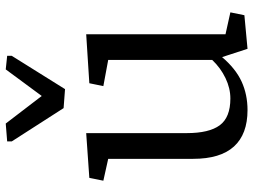

<svg xmlns="http://www.w3.org/2000/svg" viewBox="-125 -730 866 656"><g transform="rotate(-90 308.0 -402.0)"><path d="M181.2 -196.8Q181.2 -120.6 208 -84.2Q234.9 -47.9 299.3 -47.9Q334.5 -47.9 369.1 -64.5Q403.8 -81.1 431.2 -109.9V-465.3L341.8 -481.9L351.6 -529.8L519 -540.5V-64.5L593.8 -47.9L584 0L469.2 10.7L440.9 -76.2Q401.4 -29.8 357.2 -9.5Q313 10.7 259.8 10.7Q177.7 10.7 135.5 -35.6Q93.3 -82 93.3 -175.3V-465.3L18.6 -481.9L28.3 -529.8L181.2 -540.5ZM152.8 -810.5 213.9 -815.4 308.1 -692.4 398.9 -815.4 445.3 -810.5V-794.9L331.5 -612.8L266.6 -617.7L152.8 -794.9Z"/></g></svg>

Font: Noticia Text
Style: Regular
Weight: 400
Designer: JM Sole
Foundry: JM Sole
Version: Version 1.003